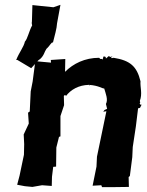

<svg xmlns="http://www.w3.org/2000/svg" viewBox="-20 -773 607 794"><path d="M347 -422V-423C356 -416 347 -417 349 -422C389 -419 401 -407 411 -407C417 -386 428 -361 418 -343L423 -323L412 -318L407 -311L420 -313L381 -125L379 -84L363 -5L399 -7L402 1H438L513 0L512 -41L517 -45L527 -123L529 -165L542 -251L551 -325L559 -327L567 -343C561 -334 563 -341 554 -349C553 -343 564 -345 558 -355C570 -386 559 -411 561 -437C546 -499 518 -523 450 -534C436 -530 438 -536 446 -540C444 -540 430 -534 433 -541C426 -541 429 -539 418 -531C418 -541 411 -540 407 -538C410 -533 409 -536 407 -540C407 -527 404 -533 405 -526C400 -533 396 -526 393 -531L390 -534C331 -534 283 -510 249 -476L250 -529L190 -525L191 -514L126 -520L115 -436L107 -395L103 -312L96 -307L99 -262L78 -217L80 -177L79 -133L61 -47L51 -9L83 -3L114 0L154 -7L194 -4L195 -42L200 -83L212 -84L213 -163L224 -207L230 -209V-293L245 -338L244 -376C247 -382 254 -380 252 -375C273 -403 306 -421 347 -422ZM47 -525H52L109 -491C121 -503 138 -526 145 -528C163 -544 163 -558 172 -571C187 -584 193 -601 199 -597C206 -626 215 -655 216 -677L230 -753L201 -743L114 -752L112 -684C110 -675 113 -671 113 -668C100 -645 94 -612 83 -601C78 -578 59 -556 47 -525Z"/></svg>

Font: Asimov Print
Style: DIt
Weight: 250
Width: 0
Designer: Google
Version: Version 2.000980: 2014